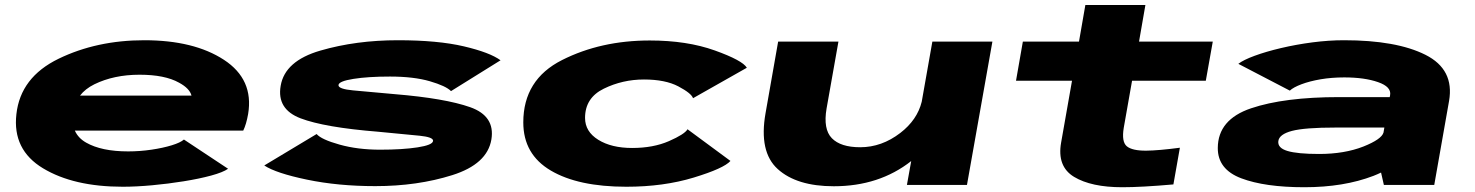

<svg xmlns="http://www.w3.org/2000/svg" viewBox="-20 -756 6030 785"><path d="M482 7.5Q281 7.5 155.8 -68Q30.5 -143.5 47 -289Q63.5 -440 219.5 -515.8Q375.5 -591.5 570 -591.5Q773 -591.5 895.5 -511.5Q1018 -431.5 994.5 -290Q987 -247.5 974.5 -222H286Q299.5 -191.5 332 -173Q395 -137 504 -137Q552 -137 599.2 -144Q646.5 -151 682.2 -162Q718 -173 732 -185.5L912.5 -66Q892 -51.5 843.2 -38.2Q794.5 -25 731 -14.8Q667.5 -4.5 601.8 1.5Q536 7.5 482 7.5ZM307 -365H763Q755.5 -394.5 712 -418Q654 -450.5 550.5 -450.5Q446 -450.5 366 -411.5Q328.5 -393 307 -365Z M1514.5 5Q1362.5 5 1235.2 -21.5Q1108 -48 1060.5 -79.5L1274.5 -208Q1294 -185.5 1368.2 -164.8Q1442.5 -144 1534 -144Q1626 -144 1687.2 -153.5Q1748.5 -163 1750.5 -179.5Q1751 -180.5 1750.5 -182Q1748.5 -195.5 1696.5 -201Q1640 -207 1525 -217.5Q1307 -235 1209 -272.2Q1111 -309.5 1127.5 -405Q1144.5 -507 1290 -549.2Q1435.5 -591.5 1607 -591.5Q1770 -591.5 1876.5 -566.5Q1983 -541.5 2026.5 -509.5L1824 -383.5Q1803.5 -404.5 1737.5 -423.8Q1671.5 -443 1574.5 -443Q1485 -443 1425.2 -433.5Q1365.5 -424 1364 -408.5Q1363.5 -407.5 1364 -406.5Q1366 -392 1423 -386.5Q1484.5 -380.5 1594.5 -371Q1799.5 -354 1902.2 -317.8Q2005 -281.5 1989 -185.5Q1972 -85 1829.2 -40Q1686.5 5 1514.5 5Z M2541 7.5Q2344 7.5 2231.8 -58.8Q2119.5 -125 2119.5 -255.5Q2119.5 -430.5 2278 -510.5Q2436.5 -590.5 2636.5 -590.5Q2788.5 -590.5 2902.2 -549.8Q3016 -509 3033.5 -479L2813.5 -354.5Q2807 -374.5 2753.5 -402.8Q2700 -431 2613 -431Q2525.5 -431 2448.8 -393.5Q2372 -356 2372 -274Q2372 -218 2426 -184.5Q2480 -151 2564.5 -151Q2651 -151 2715 -179Q2779 -207 2791 -227.5L2966.5 -98Q2939.5 -67.5 2816.2 -30Q2693 7.5 2541 7.5Z M3688 0 3705.5 -97.5Q3574.5 5.5 3389 5.5Q3237.5 5.5 3159.8 -64.8Q3082 -135 3110 -293.5L3161.5 -586H3408L3359.5 -312.5Q3345 -228 3381 -191Q3417 -154 3497 -154Q3585 -154 3661 -212.5Q3730 -265.5 3748.5 -340L3792 -586H4037.5L3933.5 0Z M4568.5 9.5Q4441.5 9.5 4371.2 -33Q4301 -75.5 4318.5 -173.5L4363 -426H4134L4162 -586H4391.5L4417.5 -735.5H4663L4637 -586H4938.5L4910 -426H4608.5L4574.5 -233.5Q4565 -176 4587.2 -157.8Q4609.5 -139.5 4667 -140Q4716.5 -140.5 4804 -152L4777.5 -2Q4647 9.5 4568.5 9.5Z M5638 0 5626.5 -50.5Q5612 -43.5 5595.5 -37Q5474 9.5 5313 9.5Q5151.5 9.5 5055 -27Q4958.5 -63.5 4959 -151Q4959.5 -267.5 5095 -313.2Q5230.5 -359 5455.5 -359H5662L5663.5 -367Q5669.5 -401 5614.2 -420.2Q5559 -439.5 5476 -439.5Q5424.5 -439.5 5379.2 -431.8Q5334 -424 5301 -411.5Q5268 -399 5253.5 -385.5L5043 -495Q5063.5 -511 5109.8 -528Q5156 -545 5217.5 -559.5Q5279 -574 5346 -582.8Q5413 -591.5 5475 -591.5Q5689.5 -591.5 5808.2 -531.8Q5927 -472 5904.5 -343L5844 0ZM5636.5 -214 5640 -234.5H5440.5Q5314.5 -234.5 5262.2 -220.8Q5210 -207 5206.5 -179Q5203 -151 5243.8 -138.8Q5284.5 -126.5 5373 -126.5Q5477 -126.5 5554.5 -157Q5628.5 -186.5 5636.5 -214Z"/></svg>

Font: Anybody UltraExpanded ExtraBold
Style: Italic
Weight: 800
Width: 9
Italic angle: -10°
Designer: Tyler Finck
Foundry: Etcetera Type Company
Version: Version 1.010; ttfautohint (v1.8.3) -l 8 -r 50 -G 200 -x 14 